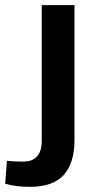

<svg xmlns="http://www.w3.org/2000/svg" viewBox="-85 -520 382 745"><path d="M-65 193 -58 104Q-31 107 5 107Q77 107 77 26V-500H204V24Q204 112 162.5 158.5Q121 205 31 205Q-23 205 -65 193Z"/></svg>

Font: Sarabun
Style: Bold
Weight: 700
Designer: Suppakit Chalermlarp | Katatrad Co.,Ltd.
Foundry: Cadson Demak Co.,Ltd.
Version: Version 1.000; ttfautohint (v1.6)